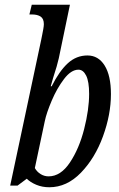

<svg xmlns="http://www.w3.org/2000/svg" viewBox="-20 -780 504 810"><path d="M93 -26 54 3H23L154 -613L158 -633Q160 -642 162.5 -656.5Q165 -671 165 -678Q165 -701 151.5 -710Q138 -719 115 -719H104L114 -760H275L228 -534Q222 -506 204 -451Q194 -416 194 -416H198Q230 -480 266 -513Q302 -546 349 -546Q395 -546 421.5 -503.5Q448 -461 448 -383Q448 -297 414.5 -205Q381 -113 321.5 -51.5Q262 10 188 10Q158 10 133 -0.5Q108 -11 93 -26ZM356 -384Q356 -436 343.5 -461Q331 -486 311 -486Q280 -486 250 -446.5Q220 -407 198 -355Q176 -303 169 -269L127 -71Q136 -55 151.5 -45.5Q167 -36 185 -36Q236 -36 275 -94.5Q314 -153 335 -235.5Q356 -318 356 -384Z"/></svg>

Font: Noto Serif Cond
Style: Italic
Weight: 400
Width: 3
Italic angle: -12°
Designer: Monotype Design Team
Foundry: Monotype Imaging Inc.
Version: Version 1.001